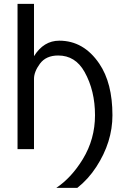

<svg xmlns="http://www.w3.org/2000/svg" viewBox="-20 -752 626 968"><path d="M68.4 -732.4H151.4V-468.8Q200.2 -546.9 278.8 -546.9Q401.9 -546.9 480.5 -431.2Q546.9 -333.5 546.9 -170.9Q546.9 -36.1 465.8 88.9Q425.3 151.4 369.6 195.3H263.7Q340.3 144 397.5 50.3Q459 -50.8 459 -170.9Q459 -295.4 406.2 -389.6Q359.9 -472.2 273.4 -472.2Q211.9 -472.2 181.2 -430.7Q151.4 -390.1 151.4 -354.5V0H68.4Z"/></svg>

Font: Consola Mono
Style: Book
Weight: 400
Monospace: yes
Designer: Wojciech Kalinowski "wmk69" (wmk69@o2.pl)
Foundry: Wojciech Kalinowski "wmk69" (wmk69@o2.pl)
Version: Version 2.1.0